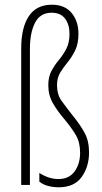

<svg xmlns="http://www.w3.org/2000/svg" viewBox="-20 -785 432 815"><path d="M313 -642Q313 -600 299.5 -572Q286 -544 268 -522Q250 -500 236 -477.5Q222 -455 222 -424Q222 -384 241 -357.5Q260 -331 286 -298Q321 -255 339.5 -220.5Q358 -186 358 -138Q358 -77 326.5 -33.5Q295 10 229 10Q207 10 185 4.5Q163 -1 147 -14V-51Q187 -25 228 -25Q273 -25 296.5 -57Q320 -89 320 -137Q320 -181 302 -211.5Q284 -242 255 -277Q224 -313 204.5 -347Q185 -381 185 -423Q185 -459 198.5 -484Q212 -509 230 -530.5Q248 -552 261.5 -578Q275 -604 275 -642Q275 -680 256.5 -705.5Q238 -731 199 -731Q151 -731 129 -689Q107 -647 107 -577V0H70V-579Q70 -668 102.5 -716.5Q135 -765 200 -765Q255 -765 284 -730Q313 -695 313 -642Z"/></svg>

Font: Noto Sans Arabic ExtCond ExtLt
Style: Regular
Weight: 200
Width: 2
Designer: Monotype Design Team, Nadine Chahine, Nizar Qandah and Khaled Hosny
Foundry: Monotype Imaging Inc.
Version: Version 2.012; ttfautohint (v1.8.4.7-5d5b)